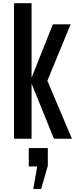

<svg xmlns="http://www.w3.org/2000/svg" viewBox="-20 -888 491 1229"><path d="M69.8 0V-867.7H182.1V-390.6L318.4 -732.4H432.1L283.2 -371.1L440.4 0H325.2L182.1 -353V0ZM192.9 321.8 218.3 177.7H164.1V59.6H286.1V173.3L243.2 321.8Z"/></svg>

Font: Antonio SemiBold
Style: Regular
Weight: 600
Designer: Vernon Adams
Foundry: Vernon Adams
Version: Version 1.002